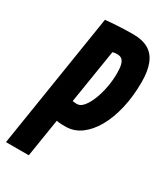

<svg xmlns="http://www.w3.org/2000/svg" viewBox="-193 -789 753 868"><g transform="rotate(30 183.0 -355.0)"><path d="M-15 0 96 -702.6Q114.1 -704.6 133.3 -705.9Q152.5 -707.3 171.7 -708.1Q190.9 -709 208.2 -709.5Q225.5 -710 239.5 -710Q288.6 -710 319.8 -691.7Q350.9 -673.4 365.8 -636Q380.7 -598.7 380.7 -540.4Q380.7 -466.6 365.9 -403.5Q351 -340.4 324.6 -293.9Q298.1 -247.4 262.3 -221.3Q226.4 -195.3 184.1 -195.3Q172 -195.3 164.6 -195.3Q157.2 -195.3 151.1 -196.1Q145 -197 135.7 -198.4L104.1 0ZM198.4 -592.5 153.4 -311.5Q157.9 -310.8 161.8 -310.3Q165.6 -309.8 169.6 -309.6Q173.6 -309.5 177.1 -309.5Q194.1 -309.5 209.7 -327.9Q225.2 -346.3 237.6 -377Q250 -407.7 257.2 -445.1Q264.4 -482.6 264.4 -520.7Q264.4 -548.4 260.1 -564.5Q255.8 -580.7 246.9 -588.2Q237.9 -595.8 223.2 -595.8Q220 -595.8 216.8 -595.8Q213.6 -595.8 210.7 -595.3Q207.8 -594.8 204.6 -594.1Q201.3 -593.5 198.4 -592.5Z"/></g></svg>

Font: Georama ExtraCondensed Thin
Style: Italic
Weight: 100
Width: 2
Italic angle: -9°
Designer: Jean-Baptiste Levee
Foundry: Production Type
Version: Version 1.001